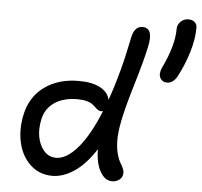

<svg xmlns="http://www.w3.org/2000/svg" viewBox="-55 -871 958 912"><g transform="rotate(5 424.0 -415.0)"><path d="M731 -505.9Q708.5 -505.9 698.5 -524.9Q688.5 -543.9 701.2 -573.2Q754.9 -683.6 754.9 -764.2Q754.9 -784.2 770.3 -799.1Q785.6 -814 807.1 -814Q825.2 -814 836.7 -804Q848.1 -793.9 848.1 -778.8Q848.6 -724.6 828.9 -659.9Q809.1 -595.2 778.8 -539.1Q760.3 -505.9 731 -505.9ZM227.1 -17.1Q166 -17.1 123.5 -55.9Q81.1 -94.7 65.9 -157Q50.8 -219.2 64.9 -290Q82.5 -379.4 149.9 -428.7Q217.3 -478 316.9 -477.1Q377.9 -477.1 416.5 -456.3Q455.1 -435.5 461.9 -399.9Q510.3 -536.1 543 -703.1Q554.2 -758.8 592.8 -758.8Q647 -758.8 627 -667Q611.3 -594.2 577.6 -482.7Q543.9 -371.1 530.8 -305.2Q519.5 -247.1 520.3 -210.4Q521 -173.8 528.1 -147.9Q535.2 -122.1 544.2 -107.4Q553.2 -92.8 558.8 -79.1Q564.5 -65.4 562 -53.2Q560.1 -37.1 545.4 -26.6Q530.8 -16.1 512.2 -16.1Q477.5 -16.1 455.1 -56.2Q432.6 -96.2 432.1 -162.1Q384.3 -87.9 331.3 -52.5Q278.3 -17.1 227.1 -17.1ZM151.9 -278.8Q137.2 -206.1 163.3 -155Q189.5 -104 236.8 -104Q287.6 -104 340.6 -166Q393.6 -228 440.9 -345.2Q433.6 -342.8 433.1 -342.8Q423.8 -342.8 416.5 -347.7Q409.2 -352.5 402.3 -359.4Q395.5 -366.2 386 -373.3Q376.5 -380.4 358.4 -385.3Q340.3 -390.1 314.9 -390.1Q247.6 -390.1 205.1 -360.6Q162.6 -331.1 151.9 -278.8Z"/></g></svg>

Font: Shantell Sans Irregular
Style: Italic
Weight: 400
Italic angle: -11.31°
Designer: Stephen Nixon, Anya Danilova, Shantell Martin
Foundry: Arrow Type
Version: Version 1.006;[9816181b4]